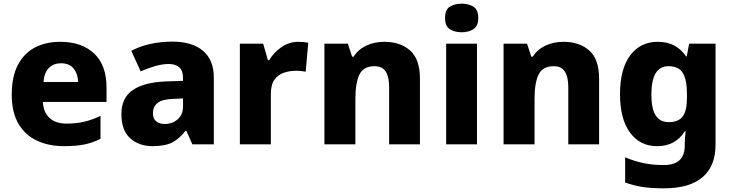

<svg xmlns="http://www.w3.org/2000/svg" viewBox="-20 -787 3995 1047"><path d="M309 -559Q425 -559 493 -495.5Q561 -432 561 -309V-231H214Q216 -177 249 -145Q282 -113 343 -113Q395 -113 438.5 -123Q482 -133 528 -155V-30Q487 -9 441.5 0.5Q396 10 329 10Q246 10 181.5 -20Q117 -50 80.5 -112.5Q44 -175 44 -271Q44 -368 77 -432Q110 -496 169.5 -527.5Q229 -559 309 -559ZM312 -442Q273 -442 247.5 -417.5Q222 -393 217 -340H406Q405 -383 382 -412.5Q359 -442 312 -442Z M921 -560Q1028 -560 1087 -510Q1146 -460 1146 -364V0H1029L996 -74H992Q957 -29 918 -9.5Q879 10 811 10Q738 10 690 -33Q642 -76 642 -166Q642 -253 703.5 -295.5Q765 -338 884 -343L978 -346V-362Q978 -402 957.5 -420Q937 -438 901 -438Q865 -438 826 -426.5Q787 -415 747 -398L696 -510Q741 -534 798 -547Q855 -560 921 -560ZM927 -248Q864 -246 839 -225.5Q814 -205 814 -170Q814 -139 832 -125Q850 -111 878 -111Q920 -111 949 -136.5Q978 -162 978 -206V-250Z M1607 -559Q1620 -559 1636 -557.5Q1652 -556 1661 -554L1647 -396Q1638 -398 1624 -399.5Q1610 -401 1593 -401Q1561 -401 1529.5 -391Q1498 -381 1477.5 -353.5Q1457 -326 1457 -275V0H1288V-549H1415L1441 -459H1448Q1472 -500 1514 -529.5Q1556 -559 1607 -559Z M2076 -559Q2163 -559 2216.5 -511.5Q2270 -464 2270 -358V0H2102V-311Q2102 -368 2083 -397Q2064 -426 2023 -426Q1962 -426 1940 -380.5Q1918 -335 1918 -250V0H1749V-549H1877L1900 -478H1908Q1934 -518 1978 -538.5Q2022 -559 2076 -559Z M2498 -767Q2534 -767 2561 -751Q2588 -735 2588 -689Q2588 -644 2561 -627.5Q2534 -611 2498 -611Q2460 -611 2433.5 -627.5Q2407 -644 2407 -689Q2407 -735 2433.5 -751Q2460 -767 2498 -767ZM2581 -549V0H2413V-549Z M3053 -559Q3140 -559 3193.5 -511.5Q3247 -464 3247 -358V0H3079V-311Q3079 -368 3060 -397Q3041 -426 3000 -426Q2939 -426 2917 -380.5Q2895 -335 2895 -250V0H2726V-549H2854L2877 -478H2885Q2911 -518 2955 -538.5Q2999 -559 3053 -559Z M3566 -559Q3620 -559 3658 -538Q3696 -517 3721 -480H3725L3738 -549H3882V1Q3882 118 3811.5 179Q3741 240 3599 240Q3537 240 3487 233Q3437 226 3389 208V71Q3440 92 3489 102.5Q3538 113 3599 113Q3714 113 3714 8V-3Q3714 -17 3715.5 -35.5Q3717 -54 3719 -71H3714Q3690 -32 3652.5 -11Q3615 10 3563 10Q3470 10 3415.5 -64Q3361 -138 3361 -274Q3361 -411 3416.5 -485Q3472 -559 3566 -559ZM3625 -426Q3532 -426 3532 -271Q3532 -194 3555.5 -157.5Q3579 -121 3627 -121Q3680 -121 3703 -152Q3726 -183 3726 -254V-275Q3726 -352 3703.5 -389Q3681 -426 3625 -426Z"/></svg>

Font: Noto Sans Tamil ExtraBold
Style: Regular
Weight: 800
Designer: Jelle Bosma - Monotype Design Team
Foundry: Monotype Imaging Inc.
Version: Version 2.004; ttfautohint (v1.8.4.7-5d5b)